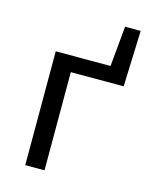

<svg xmlns="http://www.w3.org/2000/svg" viewBox="-103 -725 621 792"><g transform="rotate(15 208.0 -329.0)"><path d="M82 0V-486.1H316L332 -658.1H398.7L390 -419.1H164.3V0Z"/></g></svg>

Font: SourceSans3VF
Style: Regular
Weight: 200
Designer: Paul D. Hunt
Foundry: Adobe
Version: Version 3.052;hotconv 1.1.0;makeotfexe 2.6.0